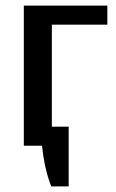

<svg xmlns="http://www.w3.org/2000/svg" viewBox="-20 -520 413 685"><path d="M65 0V-500H363V-432H165V0ZM163 145Q151 116 142.5 78Q134 40 130 0H65V-68H225V145Z"/></svg>

Font: Cuprum Medium
Style: Regular
Weight: 500
Designer: Jovanny Lemonad
Foundry: Jovanny Lemonad
Version: Version 3.000